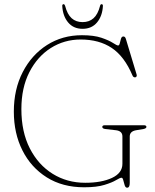

<svg xmlns="http://www.w3.org/2000/svg" viewBox="-20 -880 741 916"><path d="M599 -7.5Q599 15.5 586.5 15.5Q578.5 15.5 574.8 3.8Q571 -8 568.2 -20Q565.5 -32 559.5 -32Q552.5 -32 533.5 -20.5Q514.5 -9 477.8 2.2Q441 13.5 381.5 13.5Q278.5 13.5 203.2 -33.8Q128 -81 87 -162.5Q46 -244 46 -347.5Q46 -454 88.5 -536.2Q131 -618.5 204.2 -665.2Q277.5 -712 371 -712Q428 -712 464 -699.8Q500 -687.5 518.8 -675.2Q537.5 -663 543.5 -663Q549 -663 551.5 -673.8Q554 -684.5 557.2 -695.2Q560.5 -706 568.5 -706Q577 -706 580.5 -694.5L631.5 -525.5Q633.5 -520 631.5 -515.5Q629.5 -511 624.5 -511Q616 -510.5 612 -520Q573.5 -611 513.2 -651.2Q453 -691.5 365 -691.5Q286.5 -691.5 222.2 -650.8Q158 -610 120 -535.5Q82 -461 82 -359.5Q82 -251 122.2 -172.2Q162.5 -93.5 231.2 -50.8Q300 -8 386.5 -8Q464.5 -8 514.2 -31.2Q564 -54.5 564 -98.5V-229Q564 -254.5 534.5 -258.5L482 -264.5Q468 -266.5 468 -274.5Q468 -282.5 480.5 -282.5H666Q678.5 -282.5 678.5 -274.5Q678.5 -267.5 664.5 -264.5L628.5 -258.5Q599 -253 599 -229ZM374 -774.5Q405.5 -774.5 426.2 -793Q447 -811.5 457.5 -852.5Q459.5 -860 464.5 -860Q471 -860 471 -852Q468.5 -803.5 443 -773Q417.5 -742.5 374 -742.5Q330.5 -742.5 305 -773Q279.5 -803.5 277 -852Q277 -860 283.5 -860Q288 -860 290.5 -852.5Q301 -811.5 321.8 -793Q342.5 -774.5 374 -774.5Z"/></svg>

Font: Fraunces 72pt Soft Thin
Style: Regular
Weight: 100
Version: Version 1.000;[b76b70a41]